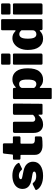

<svg xmlns="http://www.w3.org/2000/svg" viewBox="1227 -2009 947 3441"><g transform="rotate(-90 1700.5 -288.5)"><path d="M273 -424Q246 -424 227.5 -414.5Q209 -405 209 -389Q209 -381 217 -374.5Q225 -368 249 -363L355 -341Q443 -323 483 -277.5Q523 -232 523 -170Q523 -85 454 -37.5Q385 10 270 10Q178 10 112.5 -20.5Q47 -51 21 -99Q16 -109 16 -116Q16 -124 23 -128L110 -172Q119 -177 127 -177Q134 -177 141 -170Q157 -152 170 -141Q183 -130 206 -121.5Q229 -113 264 -113Q301 -113 323.5 -122Q346 -131 346 -149Q346 -160 336 -167.5Q326 -175 300 -180L198 -198Q119 -212 77 -252Q35 -292 35 -359Q35 -411 63 -452Q91 -493 145.5 -516.5Q200 -540 275 -540Q352 -540 411.5 -512Q471 -484 494 -444Q502 -432 502 -425Q502 -418 494 -414L402 -370Q396 -367 392 -367Q384 -367 373 -378Q333 -424 273 -424Z M859 -395Q846 -395 846 -382V-190Q846 -163 863 -150Q880 -137 916 -137H959Q967 -137 972 -131Q977 -125 977 -117L976 -37Q976 -13 947 -7Q896 0 812 0Q738 0 692 -35Q646 -70 646 -133V-377Q646 -387 643 -391Q640 -395 631 -395H583Q559 -395 559 -417V-511Q559 -530 581 -530H640Q651 -530 652 -542L668 -690Q670 -710 686 -710H833Q841 -710 846.5 -704Q852 -698 852 -688V-542Q852 -531 863 -531H955Q977 -531 977 -512V-417Q977 -407 970.5 -401Q964 -395 952 -395Z M1363 -171V-501Q1363 -516 1371 -523Q1379 -530 1396 -530H1539Q1553 -530 1559 -524Q1565 -518 1565 -504L1561 -22Q1561 0 1542 0H1384Q1366 0 1366 -20V-64Q1366 -72 1361 -72Q1358 -72 1354 -68Q1320 -28 1279.5 -9Q1239 10 1188 10Q1122 10 1080.5 -34.5Q1039 -79 1039 -157V-500Q1039 -530 1070 -530H1216Q1229 -530 1234 -524Q1239 -518 1239 -504V-179Q1239 -156 1252.5 -143Q1266 -130 1288 -130Q1309 -130 1329 -141.5Q1349 -153 1363 -171Z M1846 -506V-485Q1846 -479 1852 -479Q1857 -479 1861 -483Q1892 -512 1924.5 -526Q1957 -540 2001 -540Q2089 -540 2143 -471Q2197 -402 2197 -267Q2197 -124 2141 -57Q2085 10 1994 10Q1957 10 1926.5 -1.5Q1896 -13 1866 -41Q1855 -51 1850 -51Q1845 -51 1845 -36V145Q1845 165 1827 165H1664Q1655 165 1650 159.5Q1645 154 1645 143V-504Q1645 -517 1651 -523.5Q1657 -530 1672 -530H1820Q1834 -530 1840 -524.5Q1846 -519 1846 -506ZM1915 -111Q1955 -111 1975 -146.5Q1995 -182 1995 -273Q1995 -356 1975.5 -387.5Q1956 -419 1915 -419Q1886 -419 1865.5 -403Q1845 -387 1845 -363V-151Q1873 -111 1915 -111Z M2462 -603Q2462 -588 2454 -581Q2446 -574 2429 -574H2288Q2274 -574 2268 -580.5Q2262 -587 2262 -600V-719Q2262 -742 2281 -742H2444Q2452 -742 2457 -736.5Q2462 -731 2462 -721ZM2462 -29Q2462 -13 2454 -6.5Q2446 0 2429 0H2288Q2273 0 2267.5 -6Q2262 -12 2262 -25V-507Q2262 -530 2281 -530H2444Q2452 -530 2457 -524.5Q2462 -519 2462 -510Z M2881 -23V-42Q2881 -46 2879 -48Q2877 -50 2875 -50Q2872 -50 2866 -46Q2835 -17 2802.5 -3.5Q2770 10 2726 10Q2635 10 2580.5 -60.5Q2526 -131 2526 -263Q2526 -344 2555 -407.5Q2584 -471 2632.5 -505.5Q2681 -540 2736 -540Q2772 -540 2801.5 -528.5Q2831 -517 2860 -488Q2867 -483 2871 -483Q2879 -483 2879 -496V-721Q2879 -742 2897 -742H3059Q3068 -742 3073 -736Q3078 -730 3078 -719V-25Q3078 -12 3072 -6Q3066 0 3051 0H2906Q2895 0 2888 -5.5Q2881 -11 2881 -23ZM2808 -416Q2770 -416 2749 -381Q2728 -346 2728 -264Q2728 -181 2748 -145.5Q2768 -110 2808 -110Q2838 -110 2858 -128.5Q2878 -147 2878 -176V-378Q2861 -398 2845.5 -407Q2830 -416 2808 -416Z M3360 -603Q3360 -588 3352 -581Q3344 -574 3327 -574H3186Q3172 -574 3166 -580.5Q3160 -587 3160 -600V-719Q3160 -742 3179 -742H3342Q3350 -742 3355 -736.5Q3360 -731 3360 -721ZM3360 -29Q3360 -13 3352 -6.5Q3344 0 3327 0H3186Q3171 0 3165.5 -6Q3160 -12 3160 -25V-507Q3160 -530 3179 -530H3342Q3350 -530 3355 -524.5Q3360 -519 3360 -510Z"/></g></svg>

Font: Libre Franklin Black
Style: Regular
Weight: 900
Designer: Pablo Impallari, Rodrigo Fuenzalida
Foundry: Impallari Type
Version: Version 1.002; ttfautohint (v1.5)